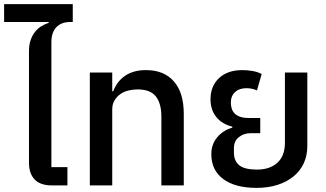

<svg xmlns="http://www.w3.org/2000/svg" viewBox="-39 -902 1588 934"><path d="M214 0Q157 0 129.5 -29Q102 -58 102 -110V-654Q102 -684 110 -707Q118 -730 131 -746.5Q144 -763 161.5 -774Q179 -785 198 -791V-795H-19V-882H315V-795H303Q259 -795 235 -769.5Q211 -744 211 -697V-89H289V0Z M398 -549H507V-458H512Q519 -478 532 -496.5Q545 -515 564 -529.5Q583 -544 609.5 -552.5Q636 -561 671 -561Q759 -561 807 -506Q855 -451 855 -348V0H746V-336Q746 -398 719.5 -432.5Q693 -467 630 -467Q607 -467 585 -461.5Q563 -456 546 -444Q529 -432 518 -413.5Q507 -395 507 -370V0H398Z M1209 12Q1105 12 1047 -31Q989 -74 989 -152Q989 -200 1017.5 -234Q1046 -268 1091 -281V-286Q1041 -298 1013 -333Q985 -368 985 -419Q985 -483 1026.5 -522Q1068 -561 1140 -561Q1162 -561 1187.5 -557Q1213 -553 1234 -542L1211 -462Q1188 -473 1160 -473Q1125 -473 1104.5 -454Q1084 -435 1084 -403Q1084 -388 1088 -374.5Q1092 -361 1102 -350.5Q1112 -340 1129 -334Q1146 -328 1172 -328H1227V-254H1180Q1147 -254 1123 -235Q1099 -216 1099 -182V-159Q1099 -119 1125 -98Q1151 -77 1211 -77Q1274 -77 1310.5 -110.5Q1347 -144 1347 -207V-549H1456V-192Q1456 -145 1438.5 -107.5Q1421 -70 1388.5 -43.5Q1356 -17 1310.5 -2.5Q1265 12 1209 12Z"/></svg>

Font: IBM Plex Thai Medium
Style: Regular
Weight: 500
Designer: Mike Abbink, Paul van der Laan, Pieter van Rosmalen, Ben Mitchell, Mark Frömberg
Foundry: Bold Monday
Version: Version 1.0